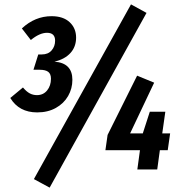

<svg xmlns="http://www.w3.org/2000/svg" viewBox="-20 -775 834 878"><path d="M328 -603Q328 -561 302 -532.5Q276 -504 229 -493Q311 -487 311 -410Q311 -370 291.5 -336Q272 -302 235.5 -281.5Q199 -261 150 -261Q67 -261 27 -327L85 -375Q101 -356 116 -348Q131 -340 149 -340Q178 -340 195.5 -361.5Q213 -383 213 -415Q213 -437 200.5 -446.5Q188 -456 161 -456H133L155 -526H171Q200 -526 216 -544.5Q232 -563 232 -589Q232 -625 195 -625Q161 -625 121 -592L80 -645Q140 -701 216 -701Q269 -701 298.5 -673.5Q328 -646 328 -603ZM579 -755 650 -716 207 83 135 44ZM758 -165 747 -88H711L699 0H608L620 -88H462L472 -158L607 -429L685 -397L575 -165H633L665 -264H736L722 -165Z"/></svg>

Font: Fira Sans Extra Condensed SemiBold
Style: Italic
Weight: 600
Width: 3
Italic angle: -8°
Designer: Carrois Corporate & Edenspiekermann AG
Foundry: Carrois Corporate GbR & Edenspiekermann AG
Version: Version 4.203